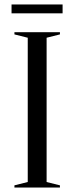

<svg xmlns="http://www.w3.org/2000/svg" viewBox="-20 -845 335 865"><path d="M32 0ZM190 -25 250 -10V0H45V-10L105 -25V-675L45 -690V-700H250V-690L190 -675ZM262 -825V-785H32V-825Z"/></svg>

Font: Oranienbaum
Style: Regular
Weight: 400
Designer: Oleg Pospelov and Jovanny Lemonad
Foundry: Oleg Pospelov and jovanny Lemonad
Version: Version 1.001; ttfautohint (v0.91) -l 8 -r 50 -G 200 -x 0 -w